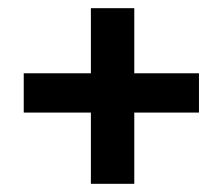

<svg xmlns="http://www.w3.org/2000/svg" viewBox="-20 -552 540 469"><path d="M202 -103V-277H38V-373H202V-532H308V-373H466V-277H308V-103Z"/></svg>

Font: Inconsolata ExtraBold
Style: Regular
Weight: 800
Designer: Raph Levien, Cyreal, Brenton Simpson
Foundry: Raph Levien, Cyreal, Google
Version: Version 3.001